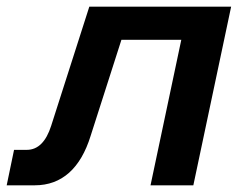

<svg xmlns="http://www.w3.org/2000/svg" viewBox="-26 -554 725 574"><path d="M-6 0H78C159 0 215 -51 245 -148L337 -435H516L424 0H552L665 -534H241L127 -178C112 -131 88 -106 54 -106H16Z"/></svg>

Font: Geist SemiBold
Style: Italic
Weight: 600
Italic angle: -12°
Designer: Basement.studio, Andrés Briganti, Mateo Zaragoza
Foundry: Basement.studio, Vercel, Andrés Briganti, Guido Ferreyra, Mateo Zaragoza
Version: Version 1.500